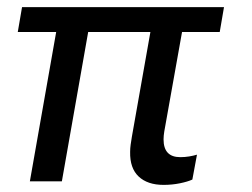

<svg xmlns="http://www.w3.org/2000/svg" viewBox="-20 -510 710 540"><path d="M487 -68Q500 -68 512 -70Q524 -72 534 -75L521 -5Q508 1 486 5.5Q464 10 440 10Q395 10 370 -13.5Q345 -37 346 -83Q346 -93 347.5 -103.5Q349 -114 351 -126L403 -420H228L154 0H64L138 -420H30L42 -490H610L598 -420H492L442 -140Q441 -134 440.5 -128.5Q440 -123 440 -118Q440 -68 487 -68Z"/></svg>

Font: Cabin VF Beta
Style: Italic
Weight: 400
Italic angle: -7°
Designer: Pablo Impallari
Foundry: Pablo Impallari. http://www.impallari.com Igino Marini. http://www.ikern.com
Version: Version 2.300